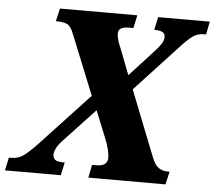

<svg xmlns="http://www.w3.org/2000/svg" viewBox="-87 -770 924 826"><g transform="rotate(5 375.0 -357.0)"><path d="M-36 0 -24 -56H-12Q16 -56 38.5 -72Q61 -88 99 -128L308 -352L205 -607Q192 -642 176 -650Q160 -658 134 -658H126L139 -714H473L461 -658H440Q396 -658 396 -629Q396 -619 399.5 -604.5Q403 -590 412 -570L457 -454L566 -573Q579 -587 588.5 -602Q598 -617 598 -633Q598 -658 554 -658H551L563 -714H786L775 -658H766Q739 -658 717.5 -643Q696 -628 660 -588L481 -395L594 -109Q606 -78 623 -67Q640 -56 658 -56H670L657 0H324L335 -56H351Q379 -56 390.5 -65.5Q402 -75 402 -93Q402 -107 397 -128Q392 -149 379 -181L334 -292L204 -153Q186 -135 176 -117.5Q166 -100 166 -86Q166 -72 175 -64Q184 -56 211 -56H217L205 0Z"/></g></svg>

Font: Noto Serif SemiCondensed ExtraBold
Style: Italic
Weight: 800
Width: 4
Italic angle: -12°
Designer: Monotype Design Team
Foundry: Monotype Imaging Inc.
Version: Version 2.014; ttfautohint (v1.8.4.7-5d5b)